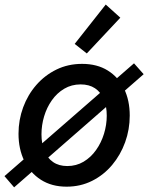

<svg xmlns="http://www.w3.org/2000/svg" viewBox="-41 -805 646 836"><path d="M20.5 10.7 -21.5 -38.1 542.5 -529.3 584.5 -481.9ZM249 7.8Q184.1 7.8 137.2 -22.2Q90.3 -52.2 64.9 -104.2Q39.6 -156.2 39.6 -222.7Q39.6 -282.7 59.8 -337.6Q80.1 -392.6 117.2 -435.1Q154.3 -477.5 204.8 -502.2Q255.4 -526.9 316.4 -526.9Q381.8 -526.9 428.2 -498Q474.6 -469.2 499.3 -418.5Q523.9 -367.7 523.9 -301.8Q523.9 -241.2 503.9 -185.8Q483.9 -130.4 447.3 -86.7Q410.6 -43 360.1 -17.6Q309.6 7.8 249 7.8ZM252 -82Q291 -82 322.8 -100.8Q354.5 -119.6 377.2 -151.6Q399.9 -183.6 411.9 -222.7Q423.8 -261.7 423.8 -301.3Q423.8 -342.3 410.9 -373Q397.9 -403.8 372.6 -420.7Q347.2 -437.5 310.1 -437.5Q270.5 -437.5 238.8 -418.7Q207 -399.9 184.8 -368.4Q162.6 -336.9 151.1 -298.3Q139.6 -259.8 139.6 -220.2Q139.6 -179.2 152.3 -147.9Q165 -116.7 190.2 -99.4Q215.3 -82 252 -82ZM336.9 -572.3 284.2 -613.8 419.4 -785.2 482.9 -728Z"/></svg>

Font: Reddit Sans Medium
Style: Italic
Weight: 500
Italic angle: -11.25°
Designer: Stephen Hutchings
Version: Version 1.013